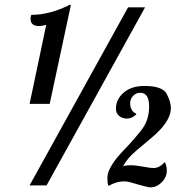

<svg xmlns="http://www.w3.org/2000/svg" viewBox="-20 -783 772 811"><path d="M627.9 -73.2Q653.3 -73.2 674.8 -97.2L677.7 -96.2Q684.6 -79.1 684.6 -62.5Q684.6 -31.7 658.7 -9Q632.8 13.7 602.5 6.6Q572.3 -0.5 530.8 -12.9Q489.3 -25.4 440.9 1H437Q433.6 -10.7 433.6 -31.2Q433.6 -51.8 446.5 -75.7Q459.5 -99.6 479.2 -122.6Q499 -145.5 521.7 -168.7Q544.4 -191.9 577.1 -233.4Q609.9 -274.9 609.9 -333Q609.9 -391.1 572.8 -391.1Q554.2 -391.1 542 -377.9Q529.8 -364.7 529.8 -347.7Q529.8 -314 554.7 -303.2L555.7 -299.8Q537.1 -282.2 516.6 -282.2Q496.1 -282.2 482.9 -293.5Q469.7 -304.7 469.7 -324.2Q469.7 -363.3 502.2 -391.6Q534.7 -419.9 589.8 -419.9Q667.5 -419.9 684.6 -385.7Q701.7 -351.6 701.7 -327.6Q701.7 -303.7 689.7 -281Q677.7 -258.3 658.9 -237.8Q640.1 -217.3 616.9 -198.2Q593.8 -179.2 555.4 -146.5Q517.1 -113.8 500 -81.1Q513.2 -85 530.3 -85Q551.8 -85 584.2 -79.1Q616.7 -73.2 627.9 -73.2ZM145 -672.9Q108.9 -672.9 108.9 -704.1Q108.9 -710.4 111.8 -720.2Q190.9 -720.2 275.9 -763.2L279.3 -761.2L189.9 -344.2H105L175.3 -678.2Q157.7 -672.9 145 -672.9ZM176.8 0H105L521 -752H592.8Z"/></svg>

Font: Lobster-Regular
Style: Regular
Weight: 400
Designer: Pablo Impallari
Foundry: Pablo Impallari
Version: Version 1.007; ttfautohint (v1.1) -l 8 -r 50 -G 50 -x 14 -D 